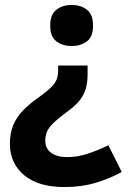

<svg xmlns="http://www.w3.org/2000/svg" viewBox="-20 -576 517 776"><path d="M334 -311V-275Q334 -243 326.5 -217Q319 -191 300 -168Q281 -145 247 -121Q212 -95 194 -77Q176 -59 169.5 -43Q163 -27 163 -7Q163 24 186.5 41.5Q210 59 251 59Q293 59 334 45.5Q375 32 418 11L472 119Q423 146 366 163Q309 180 240 180Q135 180 77.5 132Q20 84 20 4Q20 -37 33 -69Q46 -101 72 -128.5Q98 -156 137 -183Q169 -206 185.5 -222Q202 -238 208.5 -254Q215 -270 215 -290V-311ZM356 -473Q356 -427 331 -408.5Q306 -390 269 -390Q234 -390 208.5 -408.5Q183 -427 183 -473Q183 -518 208.5 -537Q234 -556 269 -556Q306 -556 331 -537Q356 -518 356 -473Z"/></svg>

Font: Noto Sans Khmer
Style: Bold
Weight: 700
Version: Version 2.003